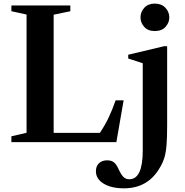

<svg xmlns="http://www.w3.org/2000/svg" viewBox="-20 -792 1032 1070"><path d="M43.5 0V-32.5L128 -52V-711L43.5 -729.5V-761.5H372V-729.5L279 -710V-51.5H536.5Q565 -94 585.5 -137Q606 -180 624.5 -233H669L628.5 0ZM842.5 -619Q804.5 -619 783.8 -642.2Q763 -665.5 763 -695Q763 -726 784.5 -749Q806 -772 842.5 -772Q879.5 -772 901.5 -749Q923.5 -726 923.5 -695Q923.5 -665.5 902.5 -642.2Q881.5 -619 842.5 -619ZM671 257.5Q600 257.5 557.2 231.2Q514.5 205 514.5 162Q514.5 134 531.5 117.8Q548.5 101.5 577 101.5Q600 101.5 614 112Q628 122.5 639.5 148Q655 181.5 668 194.2Q681 207 700.5 207Q775.5 207 775.5 47V-439.5L694.5 -466V-487L894.5 -534.5H911.5V-92.5Q911.5 -26.5 908.2 15Q905 56.5 896.5 85Q888 113.5 872 140.5Q805.5 257.5 671 257.5Z"/></svg>

Font: Libre Caslon Text SemiBold
Style: Regular
Weight: 600
Designer: Pablo Impallari, Rodrigo Fuenzalida, Katja Schimmel
Foundry: Pablo Impallari, Rodrigo Fuenzalida
Version: Version 2.000